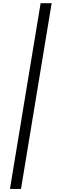

<svg xmlns="http://www.w3.org/2000/svg" viewBox="-20 -982 367 1236"><path d="M312.5 -961.6H241.5L44 234.4H115.1Z"/></svg>

Font: Margiela Sans
Style: Italic
Weight: 400
Italic angle: -9.39999°
Designer: Stefan Endress, Andreas Faust
Version: Version 1.100;FEAKit 1.0